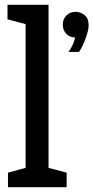

<svg xmlns="http://www.w3.org/2000/svg" viewBox="-20 -775 387 795"><path d="M13 -60 86 -80V-675L11 -695V-755H181V-80L256 -60V0H13ZM264 -560Q285 -590 291 -620Q269 -620 254.5 -635Q240 -650 240 -673Q240 -696 255 -711Q270 -726 293 -726Q313 -726 330 -712.5Q347 -699 347 -670Q347 -659 343.5 -645Q340 -631 334.5 -616Q329 -601 322 -586Q315 -571 307 -560Z"/></svg>

Font: Hermeneus One
Style: Regular
Weight: 400
Designer: Rodrigo Fuenzalida, Pablo Impallari
Foundry: Pablo Impallari, Rodrigo Fuenzalida
Version: Version 1.002; ttfautohint (v0.93) -l 8 -r 50 -G 200 -x 14 -